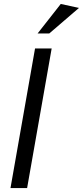

<svg xmlns="http://www.w3.org/2000/svg" viewBox="-20 -950 419 970"><path d="M241 -705H157L33 0H117ZM170 -781H229L379 -910L287 -930Z"/></svg>

Font: Geom Light
Style: Italic
Weight: 300
Italic angle: -10°
Version: Version 1.102